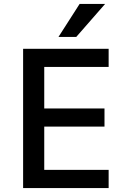

<svg xmlns="http://www.w3.org/2000/svg" viewBox="-20 -952 647 972"><path d="M97 0V-705H530V-613H204V-403H509V-311H204V-92H530V0ZM276 -765 383 -932H512L366 -765Z"/></svg>

Font: Nunito Sans 7pt SemiCondensed SemiBold
Style: Regular
Weight: 600
Width: 4
Designer: Vernon Adams
Foundry: Vernon Adams
Version: Version 3.101;gftools[0.9.27]